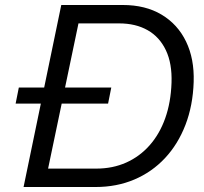

<svg xmlns="http://www.w3.org/2000/svg" viewBox="-20 -749 818 769"><path d="M74.4 0 225.4 -729H471.4Q562.6 -729 627.1 -690.4Q691.7 -651.9 725.2 -582.6Q758.7 -513.3 755.7 -420.9Q752.7 -326.4 722.8 -248.9Q692.9 -171.3 640.7 -115.6Q588.6 -60 518.1 -30Q447.6 0 362.4 0ZM172.6 -73.7H365.3Q431.4 -73.7 485.5 -97.9Q539.6 -122.1 579.4 -167.2Q619.3 -212.3 641.8 -275.6Q664.3 -339 667 -417.6Q669.7 -494.6 644.4 -547.8Q619.1 -601 571.3 -628.1Q523.4 -655.3 457 -655.3H294.3ZM42.6 -334.1 55.4 -398.4H425.7L412.9 -334.1Z"/></svg>

Font: Mona Sans
Style: Italic
Weight: 200
Italic angle: -11.6951°
Designer: Deni Anggara
Foundry: GitHub
Version: Version 2.000